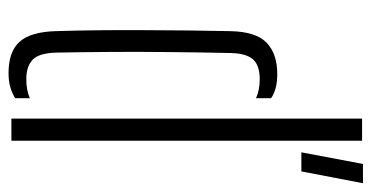

<svg xmlns="http://www.w3.org/2000/svg" viewBox="-225 -617 848 438"><g transform="rotate(90 199.0 -398.0)"><path d="M51 -102Q49.5 -149.5 49 -200.8Q48.5 -252 48.8 -303.5Q49 -355 49.5 -404.5Q50 -454 51 -498Q52 -557.5 77.2 -582Q102.5 -606.5 149 -606.5Q166 -606.5 179.5 -603.2Q193 -600 204 -592.5V-558Q185.5 -566.5 161 -566.5Q129 -566.5 115.5 -551.2Q102 -536 101 -501.5Q99.5 -434 98.8 -361.5Q98 -289 98.5 -221.8Q99 -154.5 100 -103Q101 -63 116.2 -48.5Q131.5 -34 160.5 -34Q185.5 -34 204 -42V-8.5Q192.5 -1.5 178.8 2.5Q165 6.5 147 6.5Q97.5 6.5 75 -19Q52.5 -44.5 51 -102ZM250.5 0V-800H301V0ZM327.5 -661.5 354 -802H398L371 -661.5Z"/></g></svg>

Font: Big Shoulders Stencil Text ExtraLight
Style: Regular
Weight: 250
Version: Version 2.001